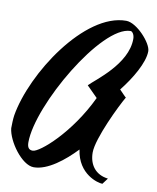

<svg xmlns="http://www.w3.org/2000/svg" viewBox="-104 -834 828 1012"><g transform="rotate(10 310.5 -328.0)"><path d="M631 -624C631 -667 546 -762 489 -762C267 -762 33 -400 -6 -169C-9 -150 -10 -116 -10 -99C-3 -31 78 83 142 83C217 83 302 14 364 -51C382 79 491 106 514 106L538 74C470 66 435 17 435 -48C435 -123 529 -316 557 -363C551 -367 537 -383 520 -400C576 -470 631 -563 631 -624ZM122 -2C101 -2 92 -15 92 -42C92 -241 366 -713 521 -713C529 -713 542 -699 542 -674C542 -538 381 -427 348 -392L406 -334C311 -133 159 -2 122 -2Z"/></g></svg>

Font: Yesteryear
Style: Regular
Weight: 400
Designer: Astigmatic (AOETI)
Foundry: Astigmatic (AOETI)
Version: Version 1.000